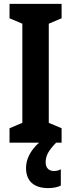

<svg xmlns="http://www.w3.org/2000/svg" viewBox="-20 -734 366 988"><path d="M215 102C215 70 226 44 269 0H297V-74L231 -102V-612L297 -640V-714H29V-640L95 -612V-102L29 -74V0H181C134 42 114 88 114 130C114 196 152 234 229 234C257 234 279 228 293 221V137C284 142 274 146 257 146C230 146 215 128 215 102Z"/></svg>

Font: Noto Sans Myanmar UI ExtraCondensed
Style: Bold
Weight: 700
Width: 2
Designer: Monotype Design Team
Foundry: Monotype Imaging Inc.
Version: Version 2.103